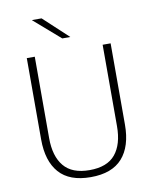

<svg xmlns="http://www.w3.org/2000/svg" viewBox="-91 -892 776 971"><g transform="rotate(-10 297.0 -407.0)"><path d="M296.5 10Q187.5 10 134.5 -50Q81.5 -110 81.5 -221.5V-639H122.5V-221Q122.5 -127.5 164.8 -76.8Q207 -26 296.5 -26Q387 -26 429 -76.8Q471 -127.5 471 -221V-639H512V-221.5Q512 -110 458.8 -50Q405.5 10 296.5 10ZM190 -824 316.5 -706.5V-706H275.5L141 -823V-824Z"/></g></svg>

Font: Anek Tamil Medium ExtraLight
Style: Regular
Weight: 250
Version: Version 1.003